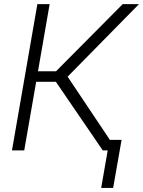

<svg xmlns="http://www.w3.org/2000/svg" viewBox="-20 -731 695 933"><path d="M38.1 0ZM251.5 -333.5H155.8L97.7 0H38.1L161.6 -710.9H221.2L164.6 -384.8H252.4L576.2 -710.9H655.3L308.6 -358.4L548.3 0H479.5ZM529.8 182.1H471.7L512.2 -51.3H570.8Z"/></svg>

Font: Roboto Light
Style: Italic
Weight: 300
Italic angle: -12°
Designer: Google
Version: Version 2.134; 2016; ttfautohint (v1.6)